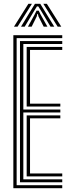

<svg xmlns="http://www.w3.org/2000/svg" viewBox="-20 -984 368 1004"><path d="M49.8 0V-800H305.5V-784.5H67V-15.5H305.5V0ZM119.5 -61.5V-380.5H295.5V-365.2H137V-77H305.5V-61.5ZM84.5 -30.8V-769.2H305.5V-753.8H102V-411.2H295.5V-396H102V-46.2H305.5V-30.8ZM119.5 -426.8V-738.5H305.5V-723H137V-442H295.5V-426.8ZM53 -844.5 128.5 -964.2H147L71.8 -844.5ZM89.8 -844.5 162.8 -964.2H190.5L263.8 -844.5H244.2L194.8 -927.5L180.2 -950.5H173.2L158.8 -927.5L109.2 -844.5ZM126 -844.5 161.5 -909 171 -928.2H182.5L191.8 -909L228 -844.5H208.5L181.2 -898.2L178.2 -911.2H175.2L172.2 -898.2L145.5 -844.5ZM281.5 -844.5 206.5 -964.2H224.8L300.5 -844.5Z"/></svg>

Font: Big Shoulders Inline Display Thin SemiBold
Style: Regular
Weight: 600
Version: Version 2.002